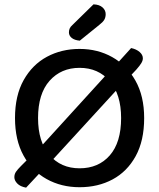

<svg xmlns="http://www.w3.org/2000/svg" viewBox="-20 -847 733 883"><path d="M184 -74 100 16Q73 11 59.5 -3Q46 -17 46 -32Q46 -46 53.5 -57Q61 -68 76 -83L120 -127ZM607 -527 560 -477 507 -542 583 -626Q607 -621 622 -608Q637 -595 637 -579Q637 -568 629.5 -556Q622 -544 607 -527ZM530 -448 189 -76 150 -153 476 -511ZM643 -304Q643 -200 604 -129Q565 -58 498 -22Q431 14 346 14Q262 14 194.5 -23.5Q127 -61 88 -132Q49 -203 49 -304Q49 -408 89 -479Q129 -550 196 -586Q263 -622 346 -622Q429 -622 496 -584.5Q563 -547 603 -476Q643 -405 643 -304ZM537 -304Q537 -413 484.5 -474Q432 -535 346 -535Q261 -535 208 -475.5Q155 -416 155 -304Q155 -195 207.5 -134Q260 -73 346 -73Q433 -73 485 -132.5Q537 -192 537 -304ZM313 -732 410 -827Q437 -826 451.5 -813Q466 -800 466 -782Q466 -767 459.5 -756Q453 -745 436 -732L347 -660Q323 -662 310 -672.5Q297 -683 297 -698Q297 -708 300.5 -716Q304 -724 313 -732Z"/></svg>

Font: Baloo Bhaijaan 2 Medium
Style: Regular
Weight: 500
Designer: Sanskriti Dholi, Noopur Datye and Ek Type
Foundry: Ek Type
Version: Version 1.701